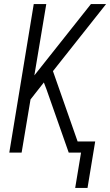

<svg xmlns="http://www.w3.org/2000/svg" viewBox="-20 -755 545 950"><path d="M352 175 381 0H320L210 -313L197 -347L131 -263L87 0H26L147 -735H209L150 -382L430 -735H505L242 -403L364 -55H451L413 175Z"/></svg>

Font: Iosevka SS04 Light Oblique
Style: Regular
Weight: 300
Italic angle: -9°
Monospace: yes
Designer: Belleve Invis
Foundry: Belleve Invis
Version: Version 19.0.0; ttfautohint (v1.8.4)